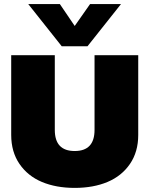

<svg xmlns="http://www.w3.org/2000/svg" viewBox="-20 -916 736 946"><path d="M284.2 -688 119.1 -896H274.9L348.1 -788.1L423.8 -896H576.2L411.1 -688ZM35.2 -251V-644H250V-275.9Q250 -171.9 348.1 -171.9Q445.8 -171.9 445.8 -275.9V-644H661.1V-251Q661.1 -168 620.4 -108.4Q579.6 -48.8 509.8 -19.5Q439.9 9.8 348.1 9.8Q256.3 9.8 186.5 -19.5Q116.7 -48.8 75.9 -108.4Q35.2 -168 35.2 -251Z"/></svg>

Font: Kanit ExtraBold
Style: Regular
Weight: 800
Designer: Katatrad Team
Foundry: CadsonDemak
Version: Version 1.000;PS 001.000;hotconv 1.0.88;makeotf.lib2.5.64775